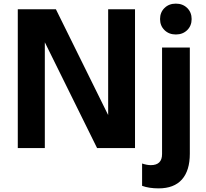

<svg xmlns="http://www.w3.org/2000/svg" viewBox="-20 -816 1136 1058"><path d="M78 -765H288L576 -182V-765H724V0H515L227 -583V0H78ZM763 208V85Q790 94 811 94Q873 94 873 33V-554H1026V31Q1026 124 982.5 173Q939 222 854 222Q801 222 763 208ZM862 -711Q862 -748 886.5 -772Q911 -796 949 -796Q987 -796 1011.5 -772Q1036 -748 1036 -711Q1036 -674 1011.5 -650Q987 -626 949 -626Q911 -626 886.5 -650Q862 -674 862 -711Z"/></svg>

Font: Application
Style: Bold
Weight: 700
Designer: Wei Huang
Foundry: Wei Huang
Version: Version 0.012